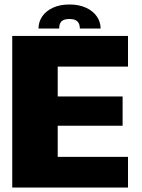

<svg xmlns="http://www.w3.org/2000/svg" viewBox="-20 -835 633 855"><path d="M34.5 0H550V-136.5H237V-275H526V-405.5H237V-538.5H550V-675H34.5ZM289.5 -815Q246.5 -815 215.5 -800.5Q184.5 -786 168 -761.8Q151.5 -737.5 151.5 -708H243.5Q243.5 -722 248 -731.5Q252.5 -741 262.8 -745.8Q273 -750.5 289.5 -750.5Q305 -750.5 315.2 -745.8Q325.5 -741 330.5 -731.8Q335.5 -722.5 335.5 -708H428Q428 -737.5 411.2 -761.8Q394.5 -786 363.2 -800.5Q332 -815 289.5 -815Z"/></svg>

Font: Anybody UltraCondensed Thin ExtraBold
Style: Regular
Weight: 800
Version: Version 1.111